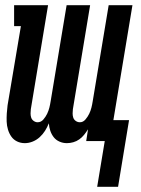

<svg xmlns="http://www.w3.org/2000/svg" viewBox="-20 -540 540 735"><path d="M352 175 381 0H310L317 -45Q310 -34 302 -24Q294 -14 283.5 -6.5Q273 1 260.5 4.5Q248 8 236 8Q221 8 207.5 2Q194 -4 185.5 -15Q177 -26 172.5 -39.5Q168 -53 167 -68Q161 -53 152.5 -39.5Q144 -26 132 -15Q120 -4 105 2Q90 8 75 8Q59 8 45.5 1.5Q32 -5 23.5 -17Q15 -29 10.5 -44Q6 -59 5.5 -74.5Q5 -90 6 -106Q7 -122 9 -137L60 -440H34V-520H164L98 -122Q97 -114 97 -105.5Q97 -97 99.5 -89.5Q102 -82 109 -77Q116 -72 124 -72Q137 -72 146 -82.5Q155 -93 160.5 -104.5Q166 -116 169 -128Q172 -140 174 -153L235 -520H325L259 -122Q258 -114 258 -105.5Q258 -97 260.5 -89.5Q263 -82 270 -77Q277 -72 286 -72Q298 -72 307 -82.5Q316 -93 321.5 -104.5Q327 -116 330 -128Q333 -140 335 -153L396 -520H487L414 -80H474L432 175Z"/></svg>

Font: Iosevka Curly Slab Medium
Style: Italic
Weight: 500
Italic angle: -9°
Monospace: yes
Designer: Belleve Invis
Foundry: Belleve Invis
Version: Version 22.1.2; ttfautohint (v1.8.4)